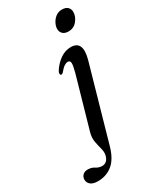

<svg xmlns="http://www.w3.org/2000/svg" viewBox="-355 -704 834 1013"><g transform="rotate(-30 62.0 -198.0)"><path d="M184.5 -520Q162.5 -520 150.5 -531.5Q138.5 -543 138.5 -561Q138.5 -577.5 147.8 -595.5Q157 -613.5 173.2 -625.8Q189.5 -638 210.5 -638Q234 -638 245.8 -626.5Q257.5 -615 257.5 -597Q257.5 -570 237.5 -545Q217.5 -520 184.5 -520ZM198 -337 69.5 114.5Q50.5 181 13.5 211.5Q-23.5 242 -76 242Q-105.5 242 -120 229.8Q-134.5 217.5 -134.5 199.5Q-134.5 183 -123.5 172Q-112.5 161 -93 161Q-70.5 161 -53.2 172.2Q-36 183.5 -16.5 183.5Q16.5 183.5 26.5 143Q30.5 124 24.2 101.5Q18 79 13.2 52.5Q8.5 26 17 -3.5L105 -311.5Q116 -352 115.2 -367.8Q114.5 -383.5 100 -383.5Q90 -383.5 78.2 -376Q66.5 -368.5 49.5 -348Q42.5 -340.5 36 -342Q31.5 -343 30.8 -349.5Q30 -356 35 -365.5Q56.5 -400 87.2 -421.5Q118 -443 152 -443Q227.5 -443 198 -337Z"/></g></svg>

Font: Fraunces 144pt S050
Style: Italic
Weight: 400
Italic angle: -16°
Version: Version 1.000; ttfautohint (v1.8.3)